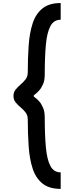

<svg xmlns="http://www.w3.org/2000/svg" viewBox="-20 -850 472 1259"><path d="M377.9 388.7Q302.7 388.7 258.8 353.5Q214.8 318.4 194.3 255.9Q173.8 193.4 168 110.4Q162.1 27.3 162.1 -67.4Q162.1 -93.8 147.9 -112.3Q133.8 -130.9 115.2 -146Q96.7 -161.1 82.5 -178.7Q68.4 -196.3 68.4 -220.7Q68.4 -245.1 82.5 -262.7Q96.7 -280.3 115.2 -295.9Q133.8 -311.5 147.9 -330.1Q162.1 -348.6 162.1 -375Q162.1 -469.7 168 -552.2Q173.8 -634.8 194.3 -697.3Q214.8 -759.8 258.8 -794.9Q302.7 -830.1 377.9 -830.1V-720.7Q333 -720.7 310.5 -678.7Q288.1 -636.7 280.8 -556.6Q273.4 -476.6 273.4 -361.3Q273.4 -323.2 262.2 -297.9Q251 -272.5 236.8 -256.8Q222.7 -241.2 211.4 -232.9Q200.2 -224.6 200.2 -220.7Q200.2 -216.8 211.4 -209Q222.7 -201.2 236.8 -185.5Q251 -169.9 262.2 -144Q273.4 -118.2 273.4 -79.1Q273.4 35.2 280.8 115.7Q288.1 196.3 310.5 238.3Q333 280.3 377.9 280.3Z"/></svg>

Font: Padauk Book
Style: Bold
Weight: 700
Designer: Debbi Hosken, Becca Hirsbrunner Spalinger
Foundry: SIL International
Version: Version 5.000